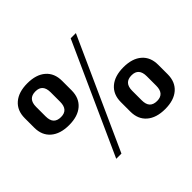

<svg xmlns="http://www.w3.org/2000/svg" viewBox="-156 -937 1174 1174"><g transform="rotate(-45 431.0 -350.0)"><path d="M189 -340Q113 -340 70 -377Q27 -414 27 -480V-562Q27 -628 70 -665Q113 -702 189 -702Q265 -702 307.5 -665Q350 -628 350 -562V-480Q350 -414 307.5 -377Q265 -340 189 -340ZM189 -410Q251 -410 251 -480V-562Q251 -632 189 -632Q157 -632 141 -614.5Q125 -597 125 -562V-480Q125 -444 141 -427Q157 -410 189 -410ZM571 -709H616L292 9H247ZM674 6Q598 6 555 -31Q512 -68 512 -134V-216Q512 -282 555 -319Q598 -356 674 -356Q750 -356 792.5 -319Q835 -282 835 -216V-134Q835 -68 792.5 -31Q750 6 674 6ZM674 -64Q736 -64 736 -134V-216Q736 -286 674 -286Q642 -286 626 -268.5Q610 -251 610 -216V-134Q610 -98 626 -81Q642 -64 674 -64Z"/></g></svg>

Font: Pathway Extreme 28pt SemiBold
Style: Regular
Weight: 600
Designer: Eduardo Rodriguez Tunni
Foundry: Eduardo Rodriguez Tunni
Version: Version 1.001;gftools[0.9.26]